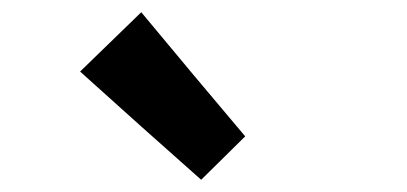

<svg xmlns="http://www.w3.org/2000/svg" viewBox="-20 -944 666 314"><path d="M296 -822 211 -924 111 -827 210 -738 309 -650 381 -721Z"/></svg>

Font: GenSekiGothic2 TW B
Style: Regular
Weight: 700
Version: Version 2.100;PS 2.1;hotconv 16.6.51;makeotf.lib2.5.65220 DE